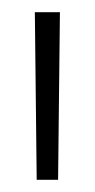

<svg xmlns="http://www.w3.org/2000/svg" viewBox="-20 -756 155 314"><path d="M78 -736 75 -462H40L37 -736Z"/></svg>

Font: Nacelle UltraLight
Style: Regular
Weight: 200
Designer: Sora Sagano
Foundry: Sora Sagano
Version: Version 1.000;FEAKit 1.0